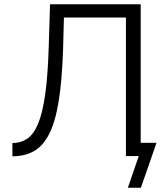

<svg xmlns="http://www.w3.org/2000/svg" viewBox="-20 -730 767 898"><path d="M569 0V-648H279L275 -498Q270 -351 254 -254Q238 -157 209 -101.5Q180 -46 137.5 -22.5Q95 1 38 1V-61Q77 -61 107 -81Q137 -101 158 -151Q179 -201 191.5 -289.5Q204 -378 208 -514L214 -710H638V0ZM578 148 629 0H569V-62H712L639 148Z"/></svg>

Font: Raleway
Style: Regular
Weight: 400
Designer: Matt McInerney, Pablo Impallari, Rodrigo Fuenzalida
Foundry: Matt McInerney, Pablo Impallari, Rodrigo Fuenzalida
Version: Version 4.101;RELEASE